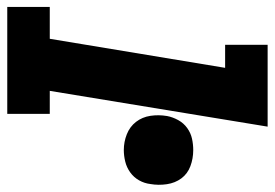

<svg xmlns="http://www.w3.org/2000/svg" viewBox="-152 -638 775 542"><g transform="rotate(90 236.0 -367.5)"><path d="M-15 0V-120H75L157 -615H92V-735H323L222 -120H287V0ZM389 -329Q366 -329 344.5 -337.5Q323 -346 309.5 -363.5Q296 -381 292.5 -404Q289 -427 293 -451Q296 -467 304.5 -482.5Q313 -498 327 -508Q341 -518 357 -521.5Q373 -525 389 -525Q413 -525 434.5 -517Q456 -509 469 -491.5Q482 -474 485.5 -450.5Q489 -427 485 -404Q483 -387 474.5 -372Q466 -357 452 -347Q438 -337 421.5 -333Q405 -329 389 -329Z"/></g></svg>

Font: Iosevka Etoile Heavy Oblique
Style: Regular
Weight: 900
Italic angle: -9°
Designer: Belleve Invis
Foundry: Belleve Invis
Version: Version 15.5.2; ttfautohint (v1.8.4)